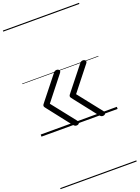

<svg xmlns="http://www.w3.org/2000/svg" viewBox="-262 -1114 1249 1718"><g transform="rotate(-20 362.5 -255.0)"><path d="M330 14Q320 14 313 9.5Q306 5 299 -3L131 -218Q120 -231 115.5 -238.5Q111 -246 111 -251Q111 -258 115.5 -265Q120 -272 131 -285L301 -499Q306 -507 314 -511Q322 -515 331 -515Q341 -515 348.5 -510Q356 -505 357.5 -497Q359 -489 351 -479L171 -251L351 -23Q363 -8 354.5 3Q346 14 330 14ZM580 14Q570 14 563 9.5Q556 5 549 -3L381 -218Q370 -231 365.5 -238.5Q361 -246 361 -251Q361 -258 365.5 -265Q370 -272 381 -285L551 -499Q556 -507 564 -511Q572 -515 581 -515Q591 -515 598.5 -510Q606 -505 607.5 -497Q609 -489 601 -479L421 -251L601 -23Q613 -8 604.5 3Q596 14 580 14ZM0 490H725V500H0ZM0 -20H725V0H0ZM0 -505H725V-500H0ZM0 -1010H725V-1000H0Z"/></g></svg>

Font: Playwrite NG Modern Guides
Style: Regular
Weight: 400
Designer: Veronika Burian, José Scaglione
Foundry: TypeTogether
Version: Version 1.003